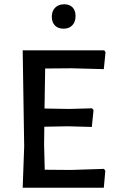

<svg xmlns="http://www.w3.org/2000/svg" viewBox="-20 -877 533 897"><path d="M280 -857Q305 -857 319 -842.5Q333 -828 333 -802Q333 -775 318 -759Q303 -743 277 -743Q251 -743 236.5 -758Q222 -773 222 -799Q222 -825 237.5 -841Q253 -857 280 -857ZM311 -83 466 -88 472 -79 465 0H86L93 -193L86 -642H467L473 -633L465 -554L313 -558L191 -557L188 -370L304 -368L410 -371L417 -363L409 -284L296 -287L187 -285L186 -202L189 -84Z"/></svg>

Font: Alegreya Sans SC Medium
Style: Regular
Weight: 500
Designer: Juan Pablo del Peral
Foundry: Huerta Tipografica
Version: Version 2.001;PS 002.001;hotconv 1.0.88;makeotf.lib2.5.64775